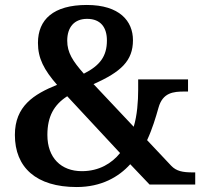

<svg xmlns="http://www.w3.org/2000/svg" viewBox="-20 -744 819 774"><path d="M289 10C389 10 459 -31 505 -82L583 0H767V-49H758C716 -49 691 -54 670 -76L573 -179C594 -224 608 -271 619 -310C636 -371 679 -375 724 -375H738V-424H537V-382C537 -336 533 -279 519 -233L357 -405C468 -454 516 -499 516 -582C516 -659 462 -724 330 -724C195 -724 133 -665 133 -571C133 -509 157 -463 210 -402C116 -364 40 -316 40 -200C40 -69 126 10 289 10ZM318 -447C273 -498 251 -532 251 -580C251 -635 280 -668 331 -668C387 -668 411 -632 411 -581C411 -517 383 -480 318 -447ZM310 -54C227 -54 171 -107 171 -200C171 -275 198 -322 251 -356L464 -127C431 -86 380 -54 310 -54Z"/></svg>

Font: Noto Serif Georgian SemiBold
Style: Regular
Weight: 600
Designer: Monotype Design Team, Akaki Razmadze
Foundry: Google LLC
Version: Version 2.003